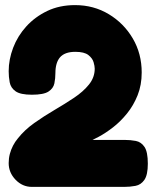

<svg xmlns="http://www.w3.org/2000/svg" viewBox="-20 -721 606 752"><path d="M105 11Q68 11 41 -17Q14 -45 14 -82Q14 -101 18.5 -118Q23 -135 31 -150.5Q39 -166 50 -179Q76 -212 114 -239Q152 -266 193 -290Q234 -314 270 -338Q306 -362 328.5 -390Q351 -418 351 -452Q351 -462 346.5 -477.5Q342 -493 326 -505.5Q310 -518 275 -518Q254 -518 239 -512.5Q224 -507 215 -496.5Q206 -486 201.5 -470.5Q197 -455 197 -435Q197 -414 193 -394.5Q189 -375 170 -362.5Q151 -350 105 -350Q60 -350 41 -363.5Q22 -377 18 -398.5Q14 -420 14 -442Q14 -488 31.5 -534Q49 -580 83 -617.5Q117 -655 165 -678Q213 -701 274 -701Q347 -701 406 -665.5Q465 -630 500 -570.5Q535 -511 535 -437Q535 -388 519 -348Q503 -308 477.5 -276.5Q452 -245 423 -222.5Q394 -200 367 -185.5Q340 -171 322 -164Q304 -157 300 -157L310 -173H468Q491 -173 512 -169Q533 -165 546 -145.5Q559 -126 559 -80Q559 -36 545.5 -16.5Q532 3 510.5 7Q489 11 466 11Z"/></svg>

Font: Fredoka
Style: Bold
Weight: 700
Designer: Ben Nathan
Foundry: Milena B. Brandão, Ben Nathan
Version: Version 2.001